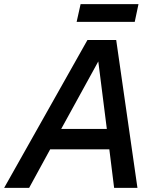

<svg xmlns="http://www.w3.org/2000/svg" viewBox="-57 -902 755 922"><path d="M-37 0 363 -710H501L603 0H491L468 -185H184L83 0ZM415 -607 237 -283H456ZM311 -797 330 -882H608L590 -797Z"/></svg>

Font: Geist Medium
Style: Italic
Weight: 500
Italic angle: -12°
Designer: Basement.studio, Andrés Briganti, Mateo Zaragoza
Foundry: Basement.studio, Vercel, Andrés Briganti, Guido Ferreyra, Mateo Zaragoza
Version: Version 1.500; ttfautohint (v1.8.4.7-5d5b)